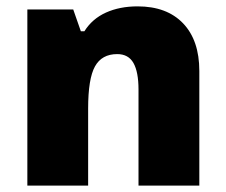

<svg xmlns="http://www.w3.org/2000/svg" viewBox="-20 -583 710 603"><path d="M415 0V-301.8Q415 -356.9 399.2 -385Q383.3 -413.1 348.1 -413.1Q299.8 -413.1 278.3 -374.5Q256.8 -335.9 256.8 -242.2V0H65.9V-553.2H210L233.9 -484.9H245.1Q269.5 -523.9 312.7 -543.5Q356 -563 412.1 -563Q503.9 -563 554.9 -509.8Q606 -456.5 606 -359.9V0Z"/></svg>

Font: OpenSansExtrabold
Style: Regular
Weight: 800
Foundry: Ascender Corporation
Version: Version 1.10